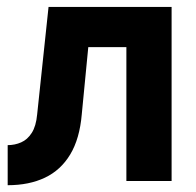

<svg xmlns="http://www.w3.org/2000/svg" viewBox="-20 -528 572 560"><path d="M480.5 -507.8H121.6L88.4 -194.6Q85.2 -159.9 72.6 -140.4Q60.1 -120.8 41.7 -112.8Q23.4 -104.7 2.4 -104.7V12.2Q64.9 12.2 111.1 -9.8Q157.2 -31.7 184.8 -77.5Q212.4 -123.3 218.5 -194.6L237.5 -390.6H348.6V0H480.5Z"/></svg>

Font: Giphurs
Style: Regular
Weight: 400
Version: Version 2.010